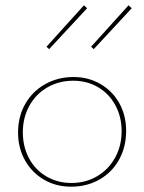

<svg xmlns="http://www.w3.org/2000/svg" viewBox="-20 -700 544 723"><path d="M155 -524 296 -680 308 -669 165 -515ZM323 -524 464 -680 476 -669 333 -515ZM48 -201Q48 -261 75 -308.5Q102 -356 150 -383Q198 -410 257 -410Q313 -410 358.5 -383.5Q404 -357 429.5 -311Q455 -265 455 -207Q455 -147 428.5 -99Q402 -51 354.5 -24Q307 3 248 3Q191 3 145.5 -23.5Q100 -50 74 -96.5Q48 -143 48 -201ZM438 -206Q438 -260 414.5 -303.5Q391 -347 349.5 -371.5Q308 -396 256 -396Q202 -396 158.5 -371Q115 -346 90.5 -301.5Q66 -257 66 -202Q66 -147 89.5 -103.5Q113 -60 155 -35.5Q197 -11 249 -11Q303 -11 346 -36.5Q389 -62 413.5 -106.5Q438 -151 438 -206Z"/></svg>

Font: Ysabeau Infant Thin
Style: Regular
Weight: 200
Designer: Christian Thalmann (Catharsis Fonts)
Version: Version 0.003